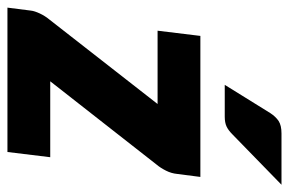

<svg xmlns="http://www.w3.org/2000/svg" viewBox="-166 -626 776 516"><g transform="rotate(90 222.0 -368.0)"><path d="M439.5 -518.5 431.5 -456.5Q430 -440.5 422.5 -425.8Q415 -411 406.5 -401L182.5 -115H386.5L372.5 0H-15.5L-7.5 -63Q-6.5 -72.5 0.2 -87Q7 -101.5 17.5 -114L243.5 -403.5H46.5L60.5 -518.5ZM460.5 -736.5 325.5 -605Q314 -593.5 303.8 -588.8Q293.5 -584 277.5 -584H192L268 -706.5Q277.5 -721 289.2 -728.8Q301 -736.5 322.5 -736.5Z"/></g></svg>

Font: Lato ExtraBold
Style: Italic
Weight: 800
Italic angle: -7°
Designer: Lukasz Dziedzic with Adam Twardoch and Botio Nikoltchev
Foundry: tyPoland Lukasz Dziedzic
Version: Version 2.015; 2015-08-06; http://www.latofonts.com/